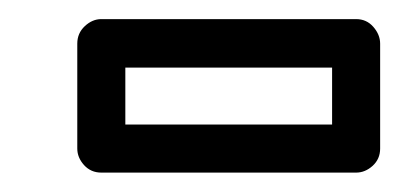

<svg xmlns="http://www.w3.org/2000/svg" viewBox="-20 -406 414 199"><path d="M60.1 -252V-360.8Q60.1 -371.6 67.9 -378.9Q75.7 -386.2 85 -386.2H349.1Q359.9 -386.2 366.9 -378.2Q374 -370.1 374 -360.8V-252Q374 -241.2 366.2 -234.1Q358.4 -227.1 349.1 -227.1H85Q74.2 -227.1 67.1 -234.9Q60.1 -242.7 60.1 -252ZM109.9 -276.9H324.2V-335.9H109.9Z"/></svg>

Font: Trueno Bold Outline
Style: Regular
Weight: 700
Width: 6
Designer: Julieta Ulanovsky
Foundry: Julieta Ulanovsky
Version: Version 3.001b | FøM Fix